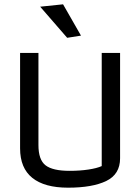

<svg xmlns="http://www.w3.org/2000/svg" viewBox="-20 -861 649 889"><path d="M166 -830 272 -841 355 -696 291 -686ZM73 -174V-616H158V-189Q158 -121 191 -95.5Q224 -70 302 -70Q350 -70 389.5 -76Q429 -82 451 -92V-616H536V-128Q536 -54 472 -23Q408 8 295 8Q186 8 129.5 -37.5Q73 -83 73 -174Z"/></svg>

Font: Athiti Medium
Style: Regular
Weight: 500
Designer: CadsonDemak Team
Foundry: CadsonDemak
Version: Version 1.032